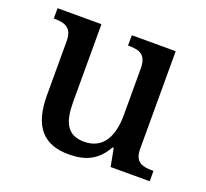

<svg xmlns="http://www.w3.org/2000/svg" viewBox="-100 -655 843 785"><g transform="rotate(20 322.0 -263.0)"><path d="M270 10C336 10 391 -8 430 -78H435L450 0H620V-45H616C573 -45 538 -52 538 -111V-536H347V-491H351C394 -491 428 -483 428 -421V-219C428 -123 393 -60 312 -60C237 -60 215 -111 215 -198V-536H24V-491H27C72 -491 105 -481 105 -422V-186C105 -50 162 10 270 10Z"/></g></svg>

Font: Noto Serif Myanmar Medium
Style: Regular
Weight: 500
Designer: Ben Mitchell and the Monotype Design Team
Foundry: Monotype Imaging Inc.
Version: Version 2.106